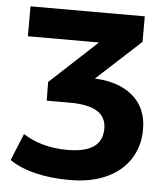

<svg xmlns="http://www.w3.org/2000/svg" viewBox="-51 -544 680 780"><g transform="rotate(5 289.5 -153.5)"><path d="M261 191Q186 191 123 176Q60 161 16 131L61 21Q97 45 143.5 57.5Q190 70 241 70Q313 70 348.5 45.5Q384 21 384 -29Q384 -77 346.5 -99.5Q309 -122 237 -122H141L140 -198L374 -415L369 -376H42V-498H508V-394L295 -198L249 -229H307Q418 -229 479.5 -179Q541 -129 541 -40Q541 30 506.5 82.5Q472 135 409.5 163Q347 191 261 191Z"/></g></svg>

Font: Nunito Sans 9pt ExtraBold
Style: Regular
Weight: 800
Version: Version 3.101;gftools[0.9.27]